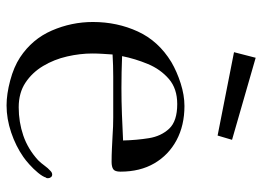

<svg xmlns="http://www.w3.org/2000/svg" viewBox="-127 -668 799 585"><g transform="rotate(90 272.5 -375.5)"><path d="M408 -351Q407 -392 401 -429.5Q395 -467 372 -491.5Q349 -516 297 -516Q250 -516 220.5 -490.5Q191 -465 175 -426.5Q159 -388 151 -348Q176 -347 200 -346.5Q224 -346 248 -346Q288 -346 328 -347.5Q368 -349 408 -351ZM523 -122Q523 -117 521 -116Q518 -106 506.5 -92Q495 -78 481 -65.5Q467 -53 458 -47Q425 -24 383.5 -10Q342 4 301 4Q267 4 225.5 -7Q184 -18 155 -37Q99 -74 73 -134Q47 -194 47 -259Q47 -333 76 -396Q105 -459 169 -498Q198 -515 234 -526.5Q270 -538 303 -538Q362 -538 407 -514Q452 -490 477.5 -446.5Q503 -403 503 -343Q503 -326 495.5 -321Q488 -316 473 -316Q453 -316 433 -317Q413 -318 393 -319Q365 -321 337.5 -321Q310 -321 282 -321Q248 -321 214 -321Q180 -321 146 -319Q145 -303 144 -288Q143 -273 143 -257Q143 -220 152 -180.5Q161 -141 181 -107.5Q201 -74 232 -53.5Q263 -33 307 -33Q352 -33 393 -47Q434 -61 468 -92Q477 -101 484.5 -111.5Q492 -122 501 -130Q506 -135 512 -135Q517 -135 520 -131Q523 -127 523 -122ZM406 -683 393 -639 139 -689 156 -755Z"/></g></svg>

Font: Kaisei HarunoUmi
Style: Regular
Weight: 400
Designer: Font-Kai, 金井和夫
Foundry: KAZUO KANAI
Version: Version 5.003